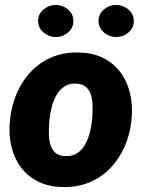

<svg xmlns="http://www.w3.org/2000/svg" viewBox="-20 -752 585 782"><path d="M20 -255.9 21 -266.1Q27.3 -323.2 48.8 -373Q70.3 -422.9 106.2 -460.4Q142.1 -498 190.9 -518.8Q239.7 -539.6 300.3 -538.1Q358.4 -537.1 400.9 -515.6Q443.4 -494.1 470.7 -457.3Q498 -420.4 509.5 -372.3Q521 -324.2 516.1 -270L515.1 -259.3Q508.8 -202.6 486.8 -153.3Q464.8 -104 429 -66.9Q393.1 -29.8 344.2 -9.3Q295.4 11.2 235.4 9.8Q178.2 8.8 135.5 -12.5Q92.8 -33.7 65.4 -70.1Q38.1 -106.4 26.6 -154.1Q15.1 -201.7 20 -255.9ZM181.6 -266.1 180.7 -255.9Q179.2 -235.8 179 -212.2Q178.7 -188.5 184.1 -166.7Q189.5 -145 203.9 -131.1Q218.3 -117.2 245.6 -116.2Q274.9 -115.2 294.7 -128.4Q314.5 -141.6 326.7 -163.6Q338.9 -185.5 345.5 -210.9Q352.1 -236.3 354.5 -259.8L355.5 -270Q356.9 -289.6 357.2 -313.7Q357.4 -337.9 352.1 -359.9Q346.7 -381.8 332 -396.2Q317.4 -410.6 290 -411.6Q260.7 -412.6 241 -398.9Q221.2 -385.3 209 -363Q196.8 -340.8 190.4 -315.2Q184.1 -289.6 181.6 -266.1ZM135.3 -664.6Q134.3 -693.4 156.2 -712.4Q178.2 -731.4 205.6 -731.9Q232.9 -732.4 255.4 -714.8Q277.8 -697.3 278.8 -668.5Q279.8 -639.6 258.1 -620.6Q236.3 -601.6 208.5 -601.1Q181.6 -600.6 158.9 -618.4Q136.2 -636.2 135.3 -664.6ZM381.3 -664.6Q380.4 -693.4 402.1 -712.4Q423.8 -731.4 451.2 -731.9Q478.5 -732.4 501.2 -714.8Q523.9 -697.3 524.9 -668.5Q525.9 -639.6 504.2 -620.6Q482.4 -601.6 454.6 -601.1Q427.7 -600.6 405 -618.4Q382.3 -636.2 381.3 -664.6Z"/></svg>

Font: Roboto Black
Style: Italic
Weight: 900
Italic angle: -12°
Designer: Christian Robertson
Foundry: Google
Version: Version 3.0; 2020